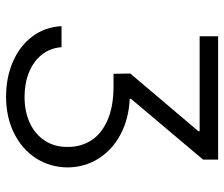

<svg xmlns="http://www.w3.org/2000/svg" viewBox="-74 -496 757 649"><g transform="rotate(90 304.5 -171.5)"><path d="M307.6 124Q356.9 124 395.5 106.2Q434.1 88.4 455.6 55.2Q477.1 22 476.6 -21.5Q477.1 -65.4 455.1 -100.6Q433.1 -135.7 386.7 -156.2Q340.3 -176.8 270.5 -176.8H229.5L228.5 -233.4L423.8 -463.9V-467.8H102.5V-530.3H519.5V-479.5L314.5 -236.3V-231.4Q380.4 -228.5 432.9 -201.2Q485.4 -173.8 515.4 -127Q545.4 -80.1 545.9 -21.5Q545.4 37.6 515.1 85Q484.9 132.3 430.4 159.4Q376 186.5 306.6 186.5Q242.7 186.5 189.2 163.6Q135.7 140.6 103.5 97.9Q71.3 55.2 68.4 -1H139.6Q142.1 37.1 164.6 65.4Q187 93.8 224.4 108.9Q261.7 124 307.6 124Z"/></g></svg>

Font: Pretendard Light
Style: Regular
Weight: 300
Designer: Base glyphs from Inter by Rasmus Andersson; Hangeul glyphs from Noto Sans CJK(Source Han Sans) by Jang Soo-young and Kan
Foundry: Kil Hyung-jin
Version: Version 1.309